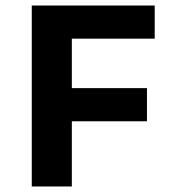

<svg xmlns="http://www.w3.org/2000/svg" viewBox="-20 -675 654 695"><path d="M95 -655H240V0H95ZM107 -535V-655H540V-535ZM107 -236V-356H512V-236Z"/></svg>

Font: Intel One Mono Light
Style: Regular
Weight: 300
Monospace: yes
Designer: Fred Shallcrass
Foundry: Frere-Jones Type LLC
Version: Version 1.004